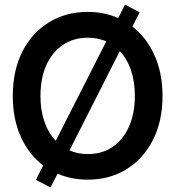

<svg xmlns="http://www.w3.org/2000/svg" viewBox="-20 -770 767 840"><path d="M364 16Q293 16 232 -10L201 50L137 17L169 -46Q107 -93 71.5 -170.5Q36 -248 36 -350Q36 -462 78 -544.5Q120 -627 194.5 -672.5Q269 -718 364 -718Q436 -718 497 -691L527 -750L591 -716L559 -654Q620 -607 655.5 -529Q691 -451 691 -350Q691 -239 648.5 -156.5Q606 -74 532.5 -29Q459 16 364 16ZM224 -154 445 -589Q408 -605 364 -605Q302 -605 255 -573.5Q208 -542 182.5 -484.5Q157 -427 157 -350Q157 -287 174.5 -237Q192 -187 224 -154ZM364 -96Q427 -96 473 -127.5Q519 -159 544.5 -216.5Q570 -274 570 -350Q570 -413 553 -463Q536 -513 504 -546L284 -112Q320 -96 364 -96Z"/></svg>

Font: Zen Kaku Gothic Antique
Style: Bold
Weight: 700
Designer: Yoshimichi Ohira
Foundry: Positype
Version: Version 1.001